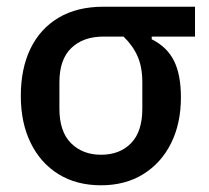

<svg xmlns="http://www.w3.org/2000/svg" viewBox="-20 -540 624 572"><path d="M561 -431H432V-423Q478 -400 498.5 -358.5Q519 -317 519 -250Q519 -172 489.5 -113Q460 -54 406.5 -21Q353 12 281 12Q208 12 154.5 -21Q101 -54 71.5 -114Q42 -174 42 -254Q42 -336 71 -395.5Q100 -455 155 -487.5Q210 -520 288 -520H561ZM348 -431H288Q228 -431 192.5 -397Q157 -363 157 -295V-216Q157 -148 191.5 -113.5Q226 -79 281 -79Q337 -79 370.5 -113.5Q404 -148 404 -216V-295Q404 -340 390 -372Q376 -404 348 -431Z"/></svg>

Font: IBM Plex Sans Medium
Style: Regular
Weight: 500
Designer: Mike Abbink, Paul van der Laan, Pieter van Rosmalen
Foundry: Bold Monday
Version: Version 3.201